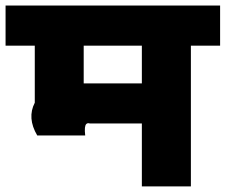

<svg xmlns="http://www.w3.org/2000/svg" viewBox="-63 -665 811 690"><path d="M446.8 4.9V-221.2H259.8Q259.3 -221.2 258.3 -221.7Q244.1 -225.1 242.2 -205.6Q241.2 -194.8 243.2 -178.2H70.8Q33.7 -241.2 62 -295.9V-501H-43V-645H728V-501H623V4.9ZM237.8 -365.2H446.8V-501H237.8Z"/></svg>

Font: LT Superior Black
Style: Regular
Weight: 900
Designer: Daniel Lyons
Foundry: LyonsType
Version: Version 2.005